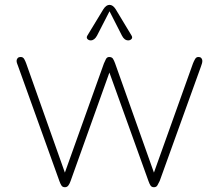

<svg xmlns="http://www.w3.org/2000/svg" viewBox="-20 -782 915 802"><path d="M251 0Q241.2 0 236.6 -7.3Q231.9 -14.6 228 -25.9L56.2 -503.9Q53.7 -510.7 51.5 -516.6Q49.3 -522.5 49.3 -527.8Q49.3 -533.2 53.2 -538.6Q57.1 -543.9 66.9 -543.9Q76.2 -543.9 81.1 -535.4Q85.9 -526.9 89.4 -517.1L251 -61L414.1 -517.1Q418 -526.9 422.6 -535.4Q427.2 -543.9 436 -543.9Q447.3 -543.9 451.9 -536.6Q456.5 -529.3 460.9 -517.1L623 -61L786.1 -517.1Q790 -526.9 794.9 -535.4Q799.8 -543.9 808.1 -543.9Q817.9 -543.9 821.5 -538.6Q825.2 -533.2 825.2 -527.8Q825.2 -522.5 823.5 -516.6Q821.8 -510.7 819.3 -503.9L647 -25.9Q641.6 -14.6 637.2 -7.3Q632.8 0 623 0Q613.3 0 608.6 -7.3Q604 -14.6 600.1 -25.9L437 -479L274.9 -25.9Q271 -14.6 265.6 -7.3Q260.3 0 251 0ZM358.9 -613.3Q350.6 -613.3 345.2 -619.1Q339.8 -625 345.2 -633.8L411.6 -743.2Q423.3 -761.7 437.5 -761.7Q451.7 -761.7 463.4 -743.2L529.3 -633.8Q534.7 -625 529.3 -619.1Q523.9 -613.3 515.6 -613.3Q499.5 -613.3 489.3 -633.3L437.5 -734.9L385.3 -633.3Q374.5 -613.3 358.9 -613.3Z"/></svg>

Font: Gruppo
Style: Regular
Weight: 400
Designer: Vernon Adams
Foundry: Vernon Adams
Version: Version 1.001; ttfautohint (v1.8.4.7-5d5b);gftools[0.9.28]